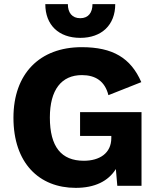

<svg xmlns="http://www.w3.org/2000/svg" viewBox="-20 -898 763 928"><path d="M537 -878H427C427 -837 407 -810 368 -810C328 -810 308 -837 308 -878H199C199 -777 264 -715 368 -715C471 -715 537 -777 537 -878ZM346 10C438 10 503 -22 540 -81L547 0H664V-356H367V-241H518V-231C518 -157 461 -121 385 -121C276 -121 221 -189 221 -330C221 -464 277 -535 376 -535C441 -535 487 -506 504 -438L663 -501C612 -618 525 -670 375 -670C172 -670 45 -542 45 -329C45 -110 169 10 346 10Z"/></svg>

Font: Work Sans
Style: Bold
Weight: 700
Designer: Wei Huang
Foundry: Wei Huang
Version: Version 2.012